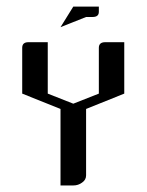

<svg xmlns="http://www.w3.org/2000/svg" viewBox="-20 -567 448 587"><path d="M47.9 -280.8V-420.9Q47.9 -438 66.9 -438H126V-280.8L204.1 -250L282.2 -280.8V-420.9Q282.2 -438 301.8 -438H359.9V-280.8L243.2 -233.9V-30.8Q243.2 -17.1 231 -8.8Q219.2 0 204.1 0H165V-233.9ZM165 -483.9 204.1 -546.9H282.2V-530.8Q282.2 -515.1 263.2 -515.1H243.2Z"/></svg>

Font: Hhenum
Style: Regular
Weight: 400
Designer: T. Christopher White
Version: Version 1.0